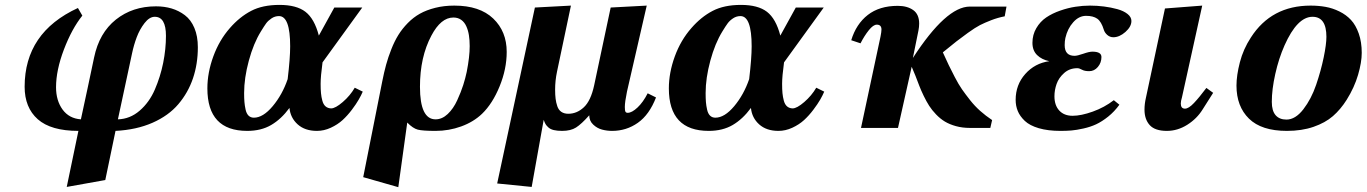

<svg xmlns="http://www.w3.org/2000/svg" viewBox="-20 -525 5609 788"><path d="M463.9 -35.2Q513.7 -36.6 553.2 -70.8Q592.8 -105 615.5 -157.5Q638.2 -210 649.7 -266.8Q661.1 -323.7 661.1 -377.9Q661.1 -456.1 615.2 -456.1Q593.3 -456.1 573.2 -430.2Q553.2 -404.3 541.3 -372.6Q529.3 -340.8 522 -306.2ZM317.9 -460.9Q274.9 -407.2 242.4 -322Q210 -236.8 210 -167Q210 -112.3 236.8 -75.4Q263.7 -38.6 312 -35.2Q320.8 -73.7 339.4 -162.4Q357.9 -251 366.2 -289.1Q387.2 -390.1 455.6 -444.6Q523.9 -499 620.1 -499Q654.8 -499 684.3 -490.2Q713.9 -481.4 738.8 -462.6Q763.7 -443.8 777.8 -410.2Q792 -376.5 792 -331.1Q792 -262.7 772 -203.6Q752 -144.5 711.9 -97.4Q671.9 -50.3 606 -21.2Q540 7.8 454.1 12.2L412.1 213.9L253.9 242.2L301.8 12.2Q189 12.2 135 -35.6Q81.1 -83.5 81.1 -168.9Q81.1 -391.6 299.8 -492.2Z M1160.6 -200.2Q1170.9 -286.1 1170.9 -335Q1170.9 -459 1125 -459Q1108.4 -459 1094.5 -449.7Q1080.6 -440.4 1072.5 -429.4Q1064.5 -418.5 1050.8 -396Q1020.5 -347.2 1001.2 -275.9Q981.9 -204.6 981.9 -143.1Q981.9 -121.1 983.2 -106.2Q984.4 -91.3 988 -75Q991.7 -58.6 1000.2 -50.3Q1008.8 -42 1022 -42Q1059.6 -42 1099.1 -89.1Q1138.7 -136.2 1160.6 -200.2ZM1338.9 -80.1Q1356.4 -80.1 1386.7 -106.2Q1417 -132.3 1436 -165L1468.8 -148.9Q1462.4 -133.8 1452.1 -116Q1441.9 -98.1 1424.1 -74.5Q1406.2 -50.8 1386 -32.2Q1365.7 -13.7 1337.6 -0.7Q1309.6 12.2 1280.8 12.2Q1231.4 12.2 1201.7 -14.6Q1171.9 -41.5 1168 -82Q1134.3 -36.1 1093 -12Q1051.8 12.2 994.6 12.2Q831.1 12.2 831.1 -162.1Q831.1 -226.6 855.5 -293.5Q879.9 -360.4 923.8 -410.2Q963.4 -455.6 1010.5 -480.2Q1057.6 -504.9 1127 -504.9Q1196.8 -504.9 1233.6 -476.6Q1270.5 -448.2 1288.6 -378.9L1352.1 -494.1H1466.8L1303.7 -269Q1295.9 -211.4 1295.9 -181.2Q1295.9 -158.2 1297.4 -142.6Q1298.8 -127 1303 -111.6Q1307.1 -96.2 1316.2 -88.4Q1325.2 -80.6 1338.9 -80.1Z M1895.5 -230Q1907.7 -292 1907.7 -335.9Q1907.7 -360.4 1904.5 -380.4Q1901.4 -400.4 1893.8 -417.2Q1886.2 -434.1 1872.8 -443.6Q1859.4 -453.1 1840.8 -453.1Q1789.6 -453.1 1750.5 -378.9Q1703.6 -291 1703.6 -168.9Q1703.6 -35.2 1767.6 -35.2Q1794.4 -35.2 1817.6 -57.1Q1840.8 -79.1 1856.4 -113.3Q1872.1 -147.5 1881.1 -175.8Q1890.1 -204.1 1895.5 -230ZM1651.4 -22 1614.7 243.2 1470.7 202.1 1548.8 -190.9Q1556.2 -228.5 1564.7 -259.5Q1573.2 -290.5 1586.2 -323.2Q1599.1 -356 1615 -381.6Q1630.9 -407.2 1653.6 -430.4Q1676.3 -453.6 1703.4 -468.8Q1730.5 -483.9 1766.4 -492.9Q1802.2 -502 1844.7 -502Q1948.7 -502 2004.2 -449Q2059.6 -396 2059.6 -312Q2059.6 -241.7 2030.5 -170.7Q2001.5 -99.6 1958.5 -58.1Q1923.3 -24.4 1872.8 -6.1Q1822.3 12.2 1767.6 12.2Q1714.8 12.2 1694.8 7.1Q1674.8 2 1651.4 -22Z M2175.3 -494.1 2323.2 -502 2266.1 -231Q2258.3 -194.3 2258.3 -157.2Q2258.3 -135.3 2260.3 -119.6Q2262.2 -104 2267.3 -88.9Q2272.5 -73.7 2283.9 -65.9Q2295.4 -58.1 2312.5 -58.1Q2347.7 -58.1 2376.2 -84.7Q2404.8 -111.3 2418.5 -174.8L2486.3 -494.1L2634.3 -502L2553.2 -148.9Q2544.4 -106 2544.4 -85.9Q2544.4 -71.3 2546.9 -66.7Q2549.3 -62 2556.2 -62Q2573.2 -62 2596.4 -83.7Q2619.6 -105.5 2638.2 -142.1L2672.4 -125Q2645 -54.2 2597.9 -21Q2550.8 12.2 2492.2 12.2Q2470.7 12.2 2450.7 6.8Q2430.7 1.5 2414.6 -13.7Q2398.4 -28.8 2398.4 -51.8Q2366.2 -15.6 2344.2 -1.7Q2322.3 12.2 2287.1 12.2Q2266.6 12.2 2252.7 8.8Q2238.8 5.4 2230.7 -2Q2222.7 -9.3 2219 -15.6Q2215.3 -22 2211.4 -33.2L2162.1 242.2L2020.5 228Z M3054.7 -200.2Q3064.9 -286.1 3064.9 -335Q3064.9 -459 3019 -459Q3002.4 -459 2988.5 -449.7Q2974.6 -440.4 2966.6 -429.4Q2958.5 -418.5 2944.8 -396Q2914.6 -347.2 2895.3 -275.9Q2876 -204.6 2876 -143.1Q2876 -121.1 2877.2 -106.2Q2878.4 -91.3 2882.1 -75Q2885.7 -58.6 2894.3 -50.3Q2902.8 -42 2916 -42Q2953.6 -42 2993.2 -89.1Q3032.7 -136.2 3054.7 -200.2ZM3232.9 -80.1Q3250.5 -80.1 3280.8 -106.2Q3311 -132.3 3330.1 -165L3362.8 -148.9Q3356.4 -133.8 3346.2 -116Q3335.9 -98.1 3318.1 -74.5Q3300.3 -50.8 3280 -32.2Q3259.8 -13.7 3231.7 -0.7Q3203.6 12.2 3174.8 12.2Q3125.5 12.2 3095.7 -14.6Q3065.9 -41.5 3062 -82Q3028.3 -36.1 2987.1 -12Q2945.8 12.2 2888.7 12.2Q2725.1 12.2 2725.1 -162.1Q2725.1 -226.6 2749.5 -293.5Q2773.9 -360.4 2817.9 -410.2Q2857.4 -455.6 2904.5 -480.2Q2951.7 -504.9 3021 -504.9Q3090.8 -504.9 3127.7 -476.6Q3164.6 -448.2 3182.6 -378.9L3246.1 -494.1H3360.8L3197.8 -269Q3189.9 -211.4 3189.9 -181.2Q3189.9 -158.2 3191.4 -142.6Q3192.9 -127 3197 -111.6Q3201.2 -96.2 3210.2 -88.4Q3219.2 -80.6 3232.9 -80.1Z M3749.5 -399.9 3726.6 -287.1Q3863.3 -498 3960.4 -498H4110.8L4103.5 -458Q4075.2 -452.6 4048.1 -442.1Q4021 -431.6 4002 -421.9Q3982.9 -412.1 3952.1 -389.9Q3921.4 -367.7 3905.5 -355.2Q3889.6 -342.8 3849.6 -310.1Q3864.7 -276.4 3873.8 -257.8Q3882.8 -239.3 3898.4 -209Q3914.1 -178.7 3928.2 -158.4Q3942.4 -138.2 3961.4 -114Q3980.5 -89.8 4002.9 -69.8Q4025.4 -49.8 4051.8 -32.2L4044.4 0H3960.4Q3929.7 0 3903.3 -7.3Q3877 -14.6 3857.9 -26.1Q3838.9 -37.6 3821.8 -55.4Q3804.7 -73.2 3793.5 -90.8Q3782.2 -108.4 3771 -131.6Q3759.8 -154.8 3752.9 -172.9Q3746.1 -190.9 3737.1 -214.1Q3728 -237.3 3721.7 -251L3665.5 0H3513.7L3593.8 -375Q3597.7 -394.5 3597.7 -403.8Q3597.7 -423.8 3578.6 -423.8Q3564 -423.8 3545.7 -400.9Q3527.3 -377.9 3511.7 -347.2L3473.6 -359.9Q3493.7 -426.3 3541.5 -463.6Q3589.4 -501 3664.6 -501Q3703.6 -501 3728 -483.6Q3752.4 -466.3 3752.4 -428.2Q3752.4 -414.6 3749.5 -399.9Z M4352.5 -369.1Q4349.6 -356 4349.6 -339.8Q4349.6 -295.9 4390.1 -295.9Q4401.4 -295.9 4425.8 -304.4Q4450.2 -313 4463.4 -313Q4500.5 -313 4500.5 -291Q4500.5 -267.6 4485.8 -250.2Q4471.2 -232.9 4450.2 -232.9Q4431.2 -232.9 4420.4 -239Q4409.7 -245.1 4401.4 -245.1Q4369.6 -245.1 4347.4 -225.3Q4325.2 -205.6 4316.4 -180.4Q4307.6 -155.3 4307.6 -129.9Q4307.6 -92.8 4327.4 -71.3Q4347.2 -49.8 4382.3 -49.8Q4417 -49.8 4464.8 -66.9Q4512.7 -84 4551.3 -113.8L4574.2 -95.2Q4553.7 -66.9 4528.1 -46.4Q4502.4 -25.9 4478.8 -14.9Q4455.1 -3.9 4426.5 2.4Q4397.9 8.8 4377.4 10.5Q4356.9 12.2 4332.5 12.2Q4280.8 12.2 4243.4 1.2Q4206.1 -9.8 4186 -28.8Q4166 -47.9 4157.2 -69.1Q4148.4 -90.3 4148.4 -115.2Q4148.4 -176.8 4187.7 -221.2Q4227.1 -265.6 4286.6 -273.9Q4255.4 -280.3 4236.3 -299.1Q4217.3 -317.9 4217.3 -349.1Q4217.3 -382.3 4233.2 -409.4Q4249 -436.5 4273.9 -453.4Q4298.8 -470.2 4331.1 -481.4Q4363.3 -492.7 4393.8 -497.3Q4424.3 -502 4453.6 -502Q4482.4 -502 4511.2 -498.3Q4540 -494.6 4565.7 -487.5Q4591.3 -480.5 4607.4 -467.8Q4623.5 -455.1 4623.5 -439Q4623.5 -415.5 4598.9 -393.8Q4574.2 -372.1 4549.3 -372.1Q4535.2 -372.1 4524.4 -381.6Q4513.7 -391.1 4510.3 -402.8Q4500 -436.5 4483.4 -448.2Q4466.8 -460 4437.5 -460Q4408.2 -460 4384.8 -433.8Q4361.3 -407.7 4352.5 -369.1Z M4831.1 -126Q4826.2 -109.9 4826.2 -100.1Q4826.2 -79.1 4843.3 -79.1Q4858.4 -79.1 4880.1 -102.1Q4901.9 -125 4931.2 -164.1L4959 -144L4916 -76.2Q4892.6 -38.1 4852.8 -12.9Q4813 12.2 4769 12.2Q4720.2 12.2 4698.7 -11.5Q4677.2 -35.2 4677.2 -75.2Q4677.2 -98.6 4683.1 -124L4761.2 -490.2L4914.1 -502Z M5199.7 -106.9Q5199.7 -70.3 5215.3 -52.2Q5231 -34.2 5259.8 -34.2Q5296.4 -34.2 5329.1 -76.4Q5361.8 -118.7 5381.6 -176.8Q5401.4 -234.9 5412.6 -289.1Q5423.8 -343.3 5423.8 -374Q5423.8 -456.1 5366.7 -456.1Q5304.2 -456.1 5252 -338.9Q5228 -284.7 5213.9 -221.2Q5199.7 -157.7 5199.7 -106.9ZM5054.7 -173.8Q5054.7 -215.3 5068.6 -269.3Q5082.5 -323.2 5113.8 -371.1Q5197.8 -502 5358.9 -502Q5391.6 -502 5420.4 -496.8Q5449.2 -491.7 5477.1 -478Q5504.9 -464.4 5524.7 -443.1Q5544.4 -421.9 5556.6 -387.2Q5568.8 -352.5 5568.8 -308.1Q5568.8 -269.5 5553.7 -217.8Q5538.6 -166 5506.8 -115.2Q5481.9 -75.7 5450.4 -48.3Q5418.9 -21 5370.8 -4.4Q5322.8 12.2 5261.7 12.2Q5157.2 12.2 5106 -38.1Q5054.7 -88.4 5054.7 -173.8Z"/></svg>

Font: Linguistics Pro
Style: Bold Italic
Weight: 700
Italic angle: -12°
Designer: Stefan Peev, Context Ltd
Foundry: Stefan Peev, Context Ltd
Version: Version 001.000